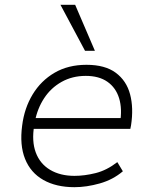

<svg xmlns="http://www.w3.org/2000/svg" viewBox="-20 -769 633 797"><path d="M289 8Q213 8 160 -22Q107 -52 84 -109.5Q61 -167 72 -248Q81 -320 115.5 -377Q150 -434 206.5 -467Q263 -500 339 -500Q416 -500 460.5 -467Q505 -434 520 -377.5Q535 -321 524 -249L521 -234H102L109 -279H505L478 -257Q488 -317 474.5 -361Q461 -405 426 -429.5Q391 -454 336 -454Q280 -454 235.5 -429Q191 -404 163 -361Q135 -318 125 -265L122 -248Q111 -183 128.5 -136Q146 -89 188 -64Q230 -39 289 -39Q331 -39 377 -50.5Q423 -62 467 -96L490 -58Q449 -23 394 -7.5Q339 8 289 8ZM333 -558 231 -749H292L374 -558Z"/></svg>

Font: Nunito Sans 7pt ExtraLight
Style: Italic
Weight: 250
Italic angle: -9°
Designer: Vernon Adams
Foundry: Vernon Adams
Version: Version 3.101;gftools[0.9.27]